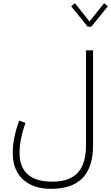

<svg xmlns="http://www.w3.org/2000/svg" viewBox="-20 -942 701 1213"><path d="M661.1 -902.3 637.7 -921.9 545.4 -806.2 453.1 -921.9 429.7 -902.3 533.7 -773.4H557.1ZM310.5 205.6C172.4 205.6 103.5 144.5 103.5 22.5C103.5 -29.8 115.7 -95.2 141.1 -165.5L101.1 -179.7C73.2 -104 60.5 -36.6 60.5 23.4C60.5 95.7 82 151.9 125 191.4C167.5 231 226.6 251 302.2 251C478 251 567.9 162.6 567.9 -24.9V-624H523.4V-26.4C523.4 131.3 456.5 205.6 310.5 205.6Z"/></svg>

Font: Estedad ExtraLight
Style: Regular
Weight: 200
Designer: Amin Abedi
Version: Version 7.3